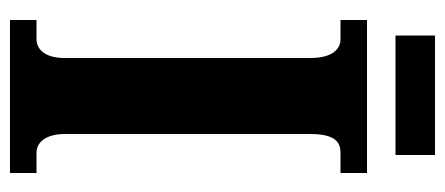

<svg xmlns="http://www.w3.org/2000/svg" viewBox="-273 -617 890 384"><g transform="rotate(90 172.0 -425.0)"><path d="M51 -771H290V-850H51ZM20 0H326V-53H285C266 -53 248 -70 248 -110V-600C248 -647 262 -661 285 -661H326V-714H20V-661H59C76 -661 96 -647 96 -601V-109C96 -67 76 -53 59 -53H20Z"/></g></svg>

Font: Noto Serif Devanagari ExtraCondensed ExtraBold
Style: Regular
Weight: 800
Width: 2
Designer: Universal Thirst, Indian Type Foundry and the Monotype Design Team
Foundry: Monotype Imaging Inc.
Version: Version 2.004